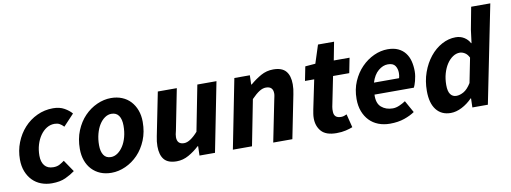

<svg xmlns="http://www.w3.org/2000/svg" viewBox="-59 -1022 3604 1354"><g transform="rotate(-10 1743.5 -344.5)"><path d="M29 -192Q29 -256 51.5 -313.5Q74 -371 113.5 -414.5Q153 -458 206.5 -483Q260 -508 321 -508Q368 -508 401.5 -489Q435 -470 454 -447L378 -366Q363 -382 348 -390Q333 -398 312 -398Q282 -398 256 -382Q230 -366 210.5 -338Q191 -310 180 -273.5Q169 -237 169 -195Q169 -150 190 -124Q211 -98 253 -98Q279 -98 297.5 -108Q316 -118 332 -130L389 -46Q361 -25 321.5 -6.5Q282 12 223 12Q182 12 146.5 -1.5Q111 -15 85 -41.5Q59 -68 44 -106Q29 -144 29 -192Z M650 12Q606 12 571 -2.5Q536 -17 510.5 -44Q485 -71 471.5 -108.5Q458 -146 458 -192Q458 -264 482 -322.5Q506 -381 545.5 -422Q585 -463 635 -485.5Q685 -508 736 -508Q779 -508 814.5 -493.5Q850 -479 875 -452Q900 -425 914 -387.5Q928 -350 928 -304Q928 -232 904 -173.5Q880 -115 840.5 -74Q801 -33 751 -10.5Q701 12 650 12ZM720 -398Q695 -398 672.5 -382.5Q650 -367 633 -340Q616 -313 606 -275.5Q596 -238 596 -195Q596 -150 613 -124Q630 -98 665 -98Q690 -98 712.5 -113.5Q735 -129 752.5 -156Q770 -183 780 -220Q790 -257 790 -301Q790 -347 772.5 -372.5Q755 -398 720 -398Z M1392 0H1281L1283 -67H1279Q1245 -35 1203.5 -11.5Q1162 12 1117 12Q1055 12 1027.5 -20.5Q1000 -53 1000 -116Q1000 -133 1002 -150Q1004 -167 1008 -186L1070 -496H1206L1148 -203Q1144 -188 1142 -177Q1140 -166 1140 -156Q1140 -105 1190 -105Q1232 -105 1289 -169L1353 -496H1490Z M1618 -496H1729L1727 -430H1731Q1768 -462 1809 -485Q1850 -508 1898 -508Q1960 -508 1988 -475.5Q2016 -443 2016 -381Q2016 -364 2014 -346.5Q2012 -329 2008 -310L1946 0H1809L1868 -293Q1871 -308 1873.5 -319Q1876 -330 1876 -340Q1876 -391 1825 -391Q1802 -391 1777.5 -375.5Q1753 -360 1721 -327L1657 0H1520Z M2171 -389H2105L2125 -490L2198 -496L2240 -626H2355L2330 -496H2443L2422 -389H2306L2263 -176Q2261 -167 2261 -159Q2261 -151 2261 -143Q2261 -95 2312 -95Q2323 -95 2333 -98Q2343 -101 2353 -106L2377 -10Q2357 -2 2328 5Q2299 12 2261 12Q2186 12 2153 -25Q2120 -62 2120 -119Q2120 -135 2122.5 -150.5Q2125 -166 2128 -182Z M2441 -200Q2441 -269 2465.5 -325.5Q2490 -382 2529.5 -422.5Q2569 -463 2618 -485.5Q2667 -508 2717 -508Q2761 -508 2792 -493.5Q2823 -479 2842.5 -453.5Q2862 -428 2870.5 -394.5Q2879 -361 2879 -322Q2879 -304 2876 -286.5Q2873 -269 2869 -253.5Q2865 -238 2860.5 -226.5Q2856 -215 2853 -209H2571Q2568 -147 2600.5 -119Q2633 -91 2682 -91Q2705 -91 2730 -102Q2755 -113 2774 -126L2822 -40Q2792 -19 2747 -3.5Q2702 12 2644 12Q2599 12 2561.5 -2.5Q2524 -17 2497.5 -44.5Q2471 -72 2456 -111Q2441 -150 2441 -200ZM2762 -293Q2767 -310 2767 -330Q2767 -360 2752.5 -381.5Q2738 -403 2700 -403Q2665 -403 2632 -375.5Q2599 -348 2582 -293Z M3320 -542 3350 -701H3487L3346 0H3235L3237 -65H3234Q3200 -30 3159 -9Q3118 12 3079 12Q3013 12 2976 -35Q2939 -82 2939 -170Q2939 -241 2961 -302.5Q2983 -364 3020 -410Q3057 -456 3105 -482Q3153 -508 3204 -508Q3238 -508 3264.5 -491.5Q3291 -475 3305 -448H3308ZM3139 -100Q3164 -100 3191.5 -115.5Q3219 -131 3245 -173L3280 -349Q3268 -374 3249.5 -385Q3231 -396 3214 -396Q3188 -396 3164 -380Q3140 -364 3121.5 -336Q3103 -308 3092 -270Q3081 -232 3081 -187Q3081 -142 3096.5 -121Q3112 -100 3139 -100Z"/></g></svg>

Font: mr_Source Sans Pro
Style: Bold Italic
Weight: 700
Italic angle: -11°
Designer: Paul D. Hunt
Foundry: Adobe Systems Incorporated
Version: Version 1.036;July 10, 2024;FontCreator 11.5.0.2430 64-bit